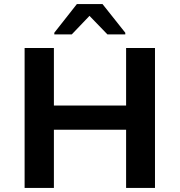

<svg xmlns="http://www.w3.org/2000/svg" viewBox="-20 -924 884 944"><path d="M101 0V-688H245V-405H600V-688H742V0H600V-286H245V0ZM247 -755V-763L358 -904H484L596 -763V-755H508L420 -846L333 -755Z"/></svg>

Font: Saira Expanded SemiBold
Style: Regular
Weight: 600
Width: 7
Designer: Hector Gatti with collaboration of the Omnibus-Type team
Foundry: Omnibus-Type
Version: Version 1.100; ttfautohint (v1.8.3)